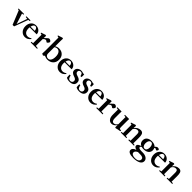

<svg xmlns="http://www.w3.org/2000/svg" viewBox="586 -2933 5399 5399"><g transform="rotate(45 3285.0 -233.5)"><path d="M212.4 11.2 43.5 -403.8 7.3 -408.2V-435.1H225.6V-408.2L174.3 -402.3L275.4 -85.9L384.8 -399.9L317.4 -408.2V-435.1H481.4V-408.2L426.3 -400.9L272.5 11.2Z M698.2 11.2Q608.4 11.2 550.3 -53.7Q492.2 -118.7 492.2 -219.2Q492.2 -320.3 547.9 -383.3Q603.5 -446.3 693.4 -446.3Q773.9 -446.3 826.7 -399.2Q879.4 -352.1 879.4 -279.8H600.1Q597.7 -262.2 597.7 -238.3Q597.7 -190.9 609.4 -155Q621.1 -119.1 641.6 -98.4Q662.1 -77.6 687.3 -67.6Q712.4 -57.6 742.2 -57.6Q797.9 -57.6 851.1 -98.1L868.2 -82.5Q837.9 -39.1 794.4 -13.9Q751 11.2 698.2 11.2ZM694.8 -418Q659.7 -418 637.2 -388.4Q614.7 -358.9 605 -311.5H772.5Q767.1 -362.8 746.6 -390.4Q726.1 -418 694.8 -418Z M922.9 0V-27.3L984.4 -33.7V-369.6L934.6 -381.8V-402.8L1065.4 -446.3L1097.2 -437Q1093.3 -397.9 1093.3 -354.5V-346.7Q1154.8 -409.2 1183.6 -430.2Q1205.6 -446.3 1224.1 -446.3Q1247.6 -446.3 1272.9 -428Q1298.3 -409.7 1298.3 -389.6Q1298.3 -373.5 1277.3 -346.2Q1256.3 -318.8 1241.2 -318.8Q1231.4 -318.8 1218.3 -330.1Q1193.8 -352.1 1173.8 -352.1Q1136.7 -352.1 1093.3 -307.1V-34.7L1175.3 -27.3V0Z M1430.2 16.6 1372.6 -7.3Q1377.4 -28.3 1377.4 -132.8V-649.4L1326.7 -661.6V-683.1L1458 -726.1L1489.7 -716.8Q1485.8 -679.2 1485.8 -635.3V-409.2Q1537.1 -446.3 1609.9 -446.3Q1709.5 -446.3 1770.3 -384.8Q1831.1 -323.2 1831.1 -222.2Q1831.1 -116.2 1766.1 -52.5Q1701.2 11.2 1592.8 11.2Q1548.3 11.2 1516.6 -2.9Q1488.3 -15.6 1475.1 -15.6Q1454.1 -15.6 1430.2 16.6ZM1485.8 -119.6Q1485.8 -78.1 1514.9 -50Q1543.9 -22 1587.4 -22Q1641.1 -22 1672.6 -73.5Q1704.1 -125 1704.1 -212.9Q1704.1 -304.7 1668.9 -356.4Q1633.8 -408.2 1571.8 -408.2Q1524.4 -408.2 1485.8 -374Z M2088.4 11.2Q1998.5 11.2 1940.4 -53.7Q1882.3 -118.7 1882.3 -219.2Q1882.3 -320.3 1938 -383.3Q1993.7 -446.3 2083.5 -446.3Q2164.1 -446.3 2216.8 -399.2Q2269.5 -352.1 2269.5 -279.8H1990.2Q1987.8 -262.2 1987.8 -238.3Q1987.8 -190.9 1999.5 -155Q2011.2 -119.1 2031.7 -98.4Q2052.2 -77.6 2077.4 -67.6Q2102.5 -57.6 2132.3 -57.6Q2188 -57.6 2241.2 -98.1L2258.3 -82.5Q2228 -39.1 2184.6 -13.9Q2141.1 11.2 2088.4 11.2ZM2085 -418Q2049.8 -418 2027.3 -388.4Q2004.9 -358.9 1995.1 -311.5H2162.6Q2157.2 -362.8 2136.7 -390.4Q2116.2 -418 2085 -418Z M2474.1 11.2Q2390.6 11.2 2343.3 -21.5Q2335 -55.7 2335 -136.7L2373 -137.2Q2383.8 -79.1 2406.2 -49.3Q2428.7 -19.5 2469.7 -19.5Q2507.3 -19.5 2530.3 -40.3Q2553.2 -61 2553.2 -96.2Q2553.2 -160.6 2464.4 -185.1Q2407.7 -200.7 2372.6 -232.2Q2337.4 -263.7 2337.4 -313.5Q2337.4 -371.1 2381.3 -408.9Q2425.3 -446.8 2493.7 -446.8Q2527.8 -446.8 2561.5 -434.1Q2590.8 -423.3 2620.1 -431.2Q2625 -403.3 2625 -372.1Q2625 -346.7 2620.1 -321.3L2581.1 -318.8Q2574.7 -343.8 2569.6 -358.6Q2564.5 -373.5 2555.4 -388.4Q2546.4 -403.3 2532.7 -409.9Q2519 -416.5 2500 -416.5Q2468.8 -416.5 2449 -398.2Q2429.2 -379.9 2429.2 -348.1Q2429.2 -315.4 2454.3 -294.7Q2479.5 -273.9 2527.8 -261.2Q2587.9 -245.6 2618.2 -213.6Q2648.4 -181.6 2648.4 -128.9Q2648.4 -63.5 2602.3 -26.1Q2556.2 11.2 2474.1 11.2Z M2858.9 11.2Q2775.4 11.2 2728 -21.5Q2719.7 -55.7 2719.7 -136.7L2757.8 -137.2Q2768.6 -79.1 2791 -49.3Q2813.5 -19.5 2854.5 -19.5Q2892.1 -19.5 2915 -40.3Q2938 -61 2938 -96.2Q2938 -160.6 2849.1 -185.1Q2792.5 -200.7 2757.3 -232.2Q2722.2 -263.7 2722.2 -313.5Q2722.2 -371.1 2766.1 -408.9Q2810.1 -446.8 2878.4 -446.8Q2912.6 -446.8 2946.3 -434.1Q2975.6 -423.3 3004.9 -431.2Q3009.8 -403.3 3009.8 -372.1Q3009.8 -346.7 3004.9 -321.3L2965.8 -318.8Q2959.5 -343.8 2954.3 -358.6Q2949.2 -373.5 2940.2 -388.4Q2931.2 -403.3 2917.5 -409.9Q2903.8 -416.5 2884.8 -416.5Q2853.5 -416.5 2833.7 -398.2Q2814 -379.9 2814 -348.1Q2814 -315.4 2839.1 -294.7Q2864.3 -273.9 2912.6 -261.2Q2972.7 -245.6 3002.9 -213.6Q3033.2 -181.6 3033.2 -128.9Q3033.2 -63.5 2987.1 -26.1Q2940.9 11.2 2858.9 11.2Z M3305.2 11.2Q3215.3 11.2 3157.2 -53.7Q3099.1 -118.7 3099.1 -219.2Q3099.1 -320.3 3154.8 -383.3Q3210.4 -446.3 3300.3 -446.3Q3380.9 -446.3 3433.6 -399.2Q3486.3 -352.1 3486.3 -279.8H3207Q3204.6 -262.2 3204.6 -238.3Q3204.6 -190.9 3216.3 -155Q3228 -119.1 3248.5 -98.4Q3269 -77.6 3294.2 -67.6Q3319.3 -57.6 3349.1 -57.6Q3404.8 -57.6 3458 -98.1L3475.1 -82.5Q3444.8 -39.1 3401.4 -13.9Q3357.9 11.2 3305.2 11.2ZM3301.8 -418Q3266.6 -418 3244.1 -388.4Q3221.7 -358.9 3211.9 -311.5H3379.4Q3374 -362.8 3353.5 -390.4Q3333 -418 3301.8 -418Z M3529.8 0V-27.3L3591.3 -33.7V-369.6L3541.5 -381.8V-402.8L3672.4 -446.3L3704.1 -437Q3700.2 -397.9 3700.2 -354.5V-346.7Q3761.7 -409.2 3790.5 -430.2Q3812.5 -446.3 3831.1 -446.3Q3854.5 -446.3 3879.9 -428Q3905.3 -409.7 3905.3 -389.6Q3905.3 -373.5 3884.3 -346.2Q3863.3 -318.8 3848.1 -318.8Q3838.4 -318.8 3825.2 -330.1Q3800.8 -352.1 3780.8 -352.1Q3743.7 -352.1 3700.2 -307.1V-34.7L3782.2 -27.3V0Z M4141.1 11.2Q4073.7 11.2 4032.5 -43.5Q3991.2 -98.1 3991.2 -195.3V-401.4L3934.1 -408.2V-435.1H4102.5Q4100.1 -400.9 4100.1 -370.1V-165Q4100.1 -105.5 4120.4 -74Q4140.6 -42.5 4180.7 -42.5Q4241.7 -42.5 4291 -117.7V-401.9L4235.8 -408.2V-435.1H4403.3Q4399.9 -403.3 4399.9 -370.1V-124.5Q4399.9 -80.1 4407.7 -64Q4415.5 -47.9 4428.7 -47.9Q4448.2 -47.9 4464.4 -53.2L4472.7 -17.1Q4435.5 -12.2 4385.7 -2.2Q4335.9 7.8 4314 15.6L4291 6.3V-84Q4262.7 -38.1 4223.9 -13.4Q4185.1 11.2 4141.1 11.2Z M4505.4 0V-27.3L4561.5 -33.2V-369.6L4511.7 -381.8V-402.8L4642.6 -446.3L4674.3 -437Q4670.4 -397.9 4670.4 -354.5V-342.8Q4704.1 -393.1 4751.2 -419.7Q4798.3 -446.3 4855 -446.3Q4883.8 -446.3 4904.5 -437Q4925.3 -427.7 4938 -411.9Q4950.7 -396 4957.8 -369.6Q4964.8 -343.3 4967.5 -314.2Q4970.2 -285.2 4970.2 -244.1Q4970.2 -102.1 4968.8 -33.7L5026.9 -27.3V0H4805.2V-27.3L4860.8 -33.2Q4862.3 -260.3 4862.3 -266.6Q4862.3 -290.5 4861.1 -306.6Q4859.9 -322.8 4855.7 -338.4Q4851.6 -354 4844.2 -363Q4836.9 -372.1 4824.5 -377.7Q4812 -383.3 4793.9 -383.3Q4717.3 -383.3 4670.4 -302.7V-33.2L4727.1 -27.3V0Z M5289.6 -120.1Q5244.1 -120.1 5206.5 -130.9Q5170.9 -111.8 5170.9 -86.9Q5170.9 -40 5288.6 -40H5333.5Q5428.7 -40 5486.6 -0.5Q5544.4 39.1 5544.4 102.5Q5544.4 176.8 5467.8 218Q5391.1 259.3 5254.4 259.3Q5151.4 259.3 5096.7 231.7Q5042 204.1 5042 151.4Q5042 111.8 5073.2 81.8Q5104.5 51.8 5161.1 35.2Q5114.3 23.9 5090.1 2.7Q5065.9 -18.6 5065.9 -47.9Q5065.9 -78.1 5094.2 -100.1Q5122.6 -122.1 5181.6 -139.6Q5137.7 -158.7 5115.5 -195.1Q5093.3 -231.4 5093.3 -280.8Q5093.3 -357.4 5148.2 -401.9Q5203.1 -446.3 5300.3 -446.3Q5407.7 -446.3 5459 -388.2Q5501.5 -439 5543.9 -439Q5568.4 -439 5588.9 -425.3Q5602.1 -417 5602.1 -404.8Q5602.1 -392.1 5588.4 -371.3Q5574.7 -350.6 5562.5 -350.6Q5550.8 -350.6 5542 -359.4Q5536.1 -365.2 5523.7 -370.4Q5511.2 -375.5 5502.9 -375.5Q5491.2 -375.5 5477.5 -360.8Q5495.6 -325.7 5495.6 -282.2Q5495.6 -210 5440.7 -165Q5385.7 -120.1 5289.6 -120.1ZM5297.4 -150.9Q5335.9 -150.9 5358.6 -185.5Q5381.3 -220.2 5381.3 -280.8Q5381.3 -342.8 5358.6 -379.4Q5335.9 -416 5297.4 -416Q5257.3 -416 5232.4 -379.6Q5207.5 -343.3 5207.5 -280.8Q5207.5 -220.7 5232.4 -185.8Q5257.3 -150.9 5297.4 -150.9ZM5151.4 140.6Q5151.4 182.1 5190.7 205.3Q5230 228.5 5298.3 228.5Q5369.1 228.5 5409.9 200.9Q5450.7 173.3 5450.7 125Q5450.7 47.4 5328.1 47.4H5284.7Q5257.8 47.4 5235.4 45.9Q5151.4 85.4 5151.4 140.6Z M5803.7 11.2Q5713.9 11.2 5655.8 -53.7Q5597.7 -118.7 5597.7 -219.2Q5597.7 -320.3 5653.3 -383.3Q5709 -446.3 5798.8 -446.3Q5879.4 -446.3 5932.1 -399.2Q5984.9 -352.1 5984.9 -279.8H5705.6Q5703.1 -262.2 5703.1 -238.3Q5703.1 -190.9 5714.8 -155Q5726.6 -119.1 5747.1 -98.4Q5767.6 -77.6 5792.7 -67.6Q5817.9 -57.6 5847.7 -57.6Q5903.3 -57.6 5956.5 -98.1L5973.6 -82.5Q5943.4 -39.1 5899.9 -13.9Q5856.4 11.2 5803.7 11.2ZM5800.3 -418Q5765.1 -418 5742.7 -388.4Q5720.2 -358.9 5710.4 -311.5H5877.9Q5872.6 -362.8 5852.1 -390.4Q5831.5 -418 5800.3 -418Z M6028.3 0V-27.3L6084.5 -33.2V-369.6L6034.7 -381.8V-402.8L6165.5 -446.3L6197.3 -437Q6193.4 -397.9 6193.4 -354.5V-342.8Q6227.1 -393.1 6274.2 -419.7Q6321.3 -446.3 6377.9 -446.3Q6406.7 -446.3 6427.5 -437Q6448.2 -427.7 6460.9 -411.9Q6473.6 -396 6480.7 -369.6Q6487.8 -343.3 6490.5 -314.2Q6493.2 -285.2 6493.2 -244.1Q6493.2 -102.1 6491.7 -33.7L6549.8 -27.3V0H6328.1V-27.3L6383.8 -33.2Q6385.3 -260.3 6385.3 -266.6Q6385.3 -290.5 6384 -306.6Q6382.8 -322.8 6378.7 -338.4Q6374.5 -354 6367.2 -363Q6359.9 -372.1 6347.4 -377.7Q6335 -383.3 6316.9 -383.3Q6240.2 -383.3 6193.4 -302.7V-33.2L6250 -27.3V0Z"/></g></svg>

Font: Elstob SemiBold
Style: Regular
Weight: 600
Designer: Peter S. Baker
Version: Version 1.015